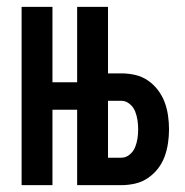

<svg xmlns="http://www.w3.org/2000/svg" viewBox="-20 -540 540 560"><path d="M43 0V-520H133V-300H205V-520H295V-326H334Q354 -326 374 -321.5Q394 -317 411 -305.5Q428 -294 440.5 -277.5Q453 -261 460 -242.5Q467 -224 470 -203.5Q473 -183 473 -163Q473 -143 470 -122.5Q467 -102 460 -83Q453 -64 440.5 -48Q428 -32 411 -20.5Q394 -9 374 -4.5Q354 0 334 0H205V-220H133V0ZM334 -80Q347 -80 358 -89Q369 -98 374 -110.5Q379 -123 381 -136Q383 -149 383 -163Q383 -176 381 -189.5Q379 -203 374 -215.5Q369 -228 358 -237Q347 -246 334 -246H295V-80Z"/></svg>

Font: Iosevka Curly Medium
Style: Regular
Weight: 500
Monospace: yes
Designer: Belleve Invis
Foundry: Belleve Invis
Version: Version 22.1.2; ttfautohint (v1.8.4)